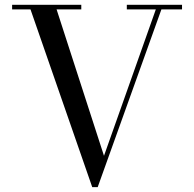

<svg xmlns="http://www.w3.org/2000/svg" viewBox="-20 -770 814 805"><path d="M416 -116.7 633.3 -730.5H511.7V-750H743.2V-730.5H656.7L389.6 14.6H366.7L107.9 -730.5H30.8V-750H320.8V-730.5H217.3Z"/></svg>

Font: Bodoni* 11pt
Style: Regular
Weight: 400
Version: Version 2.3